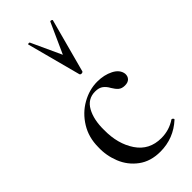

<svg xmlns="http://www.w3.org/2000/svg" viewBox="-238 -778 839 839"><g transform="rotate(-45 181.0 -359.0)"><path d="M30 -193Q30 -253 59 -300Q88 -347 134 -373Q180 -399 229 -399Q271 -399 303.5 -382.5Q336 -366 340 -337Q341 -321 331.5 -311Q322 -301 303 -301Q284 -301 273 -310.5Q262 -320 252 -337Q243 -354 229.5 -364.5Q216 -375 192 -375Q146 -375 123 -333.5Q100 -292 101 -228Q100 -143 139.5 -84.5Q179 -26 253 -26Q302 -26 342 -53H343Q346 -53 349.5 -49.5Q353 -46 351 -43Q290 13 208 13Q148 13 107 -17.5Q66 -48 47 -95.5Q28 -143 30 -193ZM131 -726Q130 -729 135.5 -729.5Q141 -730 142 -727L206 -588L270 -730Q271 -731 273 -731Q276 -731 279 -729.5Q282 -728 282 -726L215 -477Q215 -475 212 -473.5Q209 -472 206 -472Q199 -472 197 -477Z"/></g></svg>

Font: Cormorant Upright Medium
Style: Regular
Weight: 500
Designer: Christian Thalmann (Catharsis Fonts)
Foundry: Catharsis Fonts
Version: Version 3.302